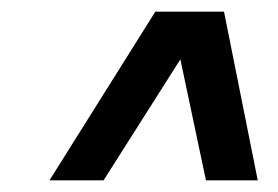

<svg xmlns="http://www.w3.org/2000/svg" viewBox="-20 -693 478 330"><path d="M65 -383 247 -673H365L423 -383H334L290 -591L158 -383Z"/></svg>

Font: Geist Medium
Style: Italic
Weight: 500
Italic angle: -12°
Designer: Basement.studio, Andrés Briganti, Mateo Zaragoza
Foundry: Basement.studio, Vercel, Andrés Briganti, Guido Ferreyra, Mateo Zaragoza
Version: Version 1.500; ttfautohint (v1.8.4.7-5d5b)